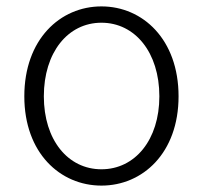

<svg xmlns="http://www.w3.org/2000/svg" viewBox="-20 -567 634 600"><path d="M297 13C426 13 538 -89 538 -266C538 -444 426 -547 297 -547C168 -547 56 -444 56 -266C56 -89 168 13 297 13ZM297 -38C192 -38 117 -130 117 -266C117 -403 192 -496 297 -496C402 -496 478 -403 478 -266C478 -130 402 -38 297 -38Z"/></svg>

Font: Noto Sans HK Light
Style: Regular
Weight: 300
Designer: Ryoko NISHIZUKA 西塚涼子 (kana, bopomofo & ideographs); Paul D. Hunt (Latin, Greek & Cyrillic); Sandoll Communications 산돌커뮤니
Foundry: Adobe
Version: Version 2.004;hotconv 1.0.118;makeotfexe 2.5.65603